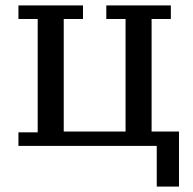

<svg xmlns="http://www.w3.org/2000/svg" viewBox="-20 -538 710 708"><path d="M558 0H48V-50H119V-468H48V-518H286V-468H215V-53H443V-468H372V-518H610V-468H539V-53H640V150H558Z"/></svg>

Font: IBM Plex Serif Text
Style: Regular
Weight: 450
Designer: Mike Abbink, Paul van der Laan, Pieter van Rosmalen
Foundry: Bold Monday
Version: Version 3.001